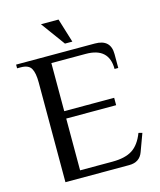

<svg xmlns="http://www.w3.org/2000/svg" viewBox="-122 -917 834 1003"><g transform="rotate(-15 295.0 -415.0)"><path d="M106 -540Q106 -591 92 -615.5Q78 -640 36 -640H16V-660H442Q527 -660 527 -580V-505H507Q507 -620 382 -620H196V-360H466V-320H196V-40H371Q440 -40 479 -65Q518 -90 541 -150L561 -145L526 -50Q508 0 451 0H106ZM196 -830H291L331 -700H291Z"/></g></svg>

Font: El Messiri
Style: Regular
Weight: 400
Designer: Mohamed Gaber
Foundry: Kief Type Foundry
Version: Version 2.006